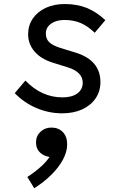

<svg xmlns="http://www.w3.org/2000/svg" viewBox="-20 -560 640 976"><path d="M296 16Q228 16 165.2 -10.8Q102.5 -37.5 55 -86.5L109 -150.5Q191.5 -65 297.5 -65Q345.5 -65 373 -85Q400.5 -105 400.5 -139Q400.5 -194.5 323.5 -218L248 -241.5Q188 -260.5 155.5 -298.2Q123 -336 123 -386Q123 -431 146.8 -465.8Q170.5 -500.5 212.5 -520Q254.5 -539.5 309 -539.5Q371.5 -539.5 420.8 -519.8Q470 -500 515.5 -457.5L461.5 -393.5Q425.5 -428 389.5 -443.2Q353.5 -458.5 307.5 -458.5Q266 -458.5 239.5 -439.5Q213 -420.5 213 -389.5Q213 -362.5 230.2 -345.5Q247.5 -328.5 288 -316L363 -293Q427 -273.5 458.8 -235.8Q490.5 -198 490.5 -143Q490.5 -96 466 -60Q441.5 -24 397.8 -4Q354 16 296 16ZM154 397 119 339.5Q158 314.5 189.2 286.2Q220.5 258 243 221.5V239Q207.5 237 185.2 216.8Q163 196.5 163 164Q163 131.5 185.5 110Q208 88.5 241.5 88.5Q277.5 88.5 299.5 111.5Q321.5 134.5 321.5 173.5Q321.5 211.5 299.8 251.8Q278 292 240.2 329.2Q202.5 366.5 154 397Z"/></svg>

Font: Google Sans Code
Style: Italic
Weight: 400
Italic angle: -10°
Monospace: yes
Designer: Google Sans Code Authors
Foundry: Google LLC
Version: Version 6.000